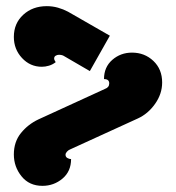

<svg xmlns="http://www.w3.org/2000/svg" viewBox="-20 -662 572 624"><path d="M272 -431 186 -481Q182 -483 177.5 -483.5Q173 -484 172 -484Q166 -484 161 -481Q156 -478 156 -472Q156 -467 161 -460Q151 -452 139 -448.5Q127 -445 116 -445Q78 -445 51.5 -473.5Q25 -502 25 -542Q25 -586 55.5 -614Q86 -642 132 -642Q151 -642 168.5 -637Q186 -632 201 -624L337 -546ZM507 -394Q507 -357 484 -324.5Q461 -292 428 -277L207 -176Q202 -174 197.5 -169Q193 -164 193 -159Q193 -152 199 -148.5Q205 -145 211 -145Q211 -105 183 -81.5Q155 -58 118 -58Q75 -58 50 -89Q25 -120 25 -160Q25 -201 48 -229.5Q71 -258 105 -274L321 -373Q335 -378 335 -391Q335 -405 318 -405Q318 -444 345 -467.5Q372 -491 409 -491Q450 -491 478.5 -464Q507 -437 507 -394Z"/></svg>

Font: Exile
Style: Regular
Weight: 400
Designer: Bartłomiej Rózga @rozgatype
Version: Version 1.000; ttfautohint (v1.8.4.7-5d5b)